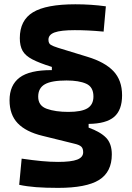

<svg xmlns="http://www.w3.org/2000/svg" viewBox="-20 -786 626 913"><path d="M560.5 -333Q560.5 -262.7 522.7 -230.2Q484.9 -197.8 401.4 -196.8V-179.2Q458 -158.7 484.9 -130.6Q511.7 -102.5 511.7 -51.8Q511.7 31.7 451.2 69.6Q390.6 107.4 256.3 107.4Q195.3 107.4 151.4 104Q107.4 100.6 71.3 92.8L83 -31.7Q136.7 -23.9 178 -20Q219.2 -16.1 256.3 -16.1Q318.8 -16.1 347.2 -27.1Q375.5 -38.1 375.5 -62Q375.5 -80.1 366.5 -88.6Q357.4 -97.2 334.5 -102.5L182.1 -140.1Q103 -159.2 64.2 -200Q25.4 -240.7 25.4 -309.1Q25.4 -380.9 73 -417Q120.6 -453.1 226.6 -452.6V-467.8Q167 -486.3 133.8 -503.7Q100.6 -521 87.4 -544.4Q74.2 -567.9 74.2 -604.5Q74.2 -689.5 136.7 -727.5Q199.2 -765.6 338.4 -765.6Q413.6 -765.6 483.4 -755.9L472.7 -635.7Q430.7 -639.6 398.2 -641.1Q365.7 -642.6 335.4 -642.6Q269 -642.6 239.7 -631.8Q210.4 -621.1 210.4 -597.2Q210.4 -580.1 220.9 -573.2Q231.4 -566.4 256.3 -558.6L395 -516.1Q478 -491.2 519.3 -447.8Q560.5 -404.3 560.5 -333ZM161.6 -326.2Q161.6 -283.2 202.6 -268.6Q243.7 -253.9 305.2 -253.9Q367.7 -253.9 396 -271.2Q424.3 -288.6 424.3 -327.1Q424.3 -372.6 389.9 -387.9Q355.5 -403.3 296.4 -403.3Q225.1 -403.3 193.4 -385.3Q161.6 -367.2 161.6 -326.2Z"/></svg>

Font: Cascadia Mono
Style: Bold
Weight: 700
Monospace: yes
Designer: Aaron Bell
Foundry: Saja Typeworks
Version: Version 2404.023; ttfautohint (v1.8.4)